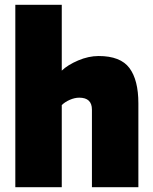

<svg xmlns="http://www.w3.org/2000/svg" viewBox="-20 -782 640 802"><path d="M44 -762H238V-487Q263 -511 306.5 -529.5Q350 -548 392 -548Q483 -548 520.5 -498Q558 -448 558 -350V0H364V-324Q364 -374 311 -374Q292 -374 271.5 -365Q251 -356 238 -343V0H44Z"/></svg>

Font: Exo Black
Style: Regular
Weight: 900
Designer: Natanael Gama
Foundry: Natanael Gama
Version: Version 1.500; ttfautohint (v1.6)